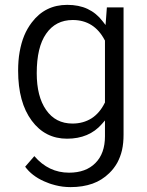

<svg xmlns="http://www.w3.org/2000/svg" viewBox="-20 -558 601 786"><path d="M109.9 -64C146.5 -14.6 194.8 9.8 254.4 9.8C314.5 9.8 362.3 -10.3 397 -50.3L409.7 -64.9V-45.4V0C409.7 46.9 396.5 83.5 370.6 109.4C344.7 135.7 308.6 148.9 262.7 148.9C207 148.9 159.7 126.5 120.6 81.1L83 124.5C101.1 149.4 127 169.4 160.2 184.1C165.5 186.5 170.4 188.5 175.8 190.4C180.7 192.4 185.5 194.3 190.9 195.8C196.3 197.3 201.2 198.7 206.5 200.2C211.4 201.7 216.3 202.6 221.7 203.6C227.1 204.6 231.9 205.6 237.3 206.1C242.7 206.5 248 207 253.4 207.5C258.8 208 263.7 208 269 208C302.7 208 332.5 203.1 358.9 193.8C384.8 184.6 407.7 169.9 427.2 150.9C440.4 138.2 451.2 124 460 108.4C468.3 92.8 475.1 75.7 479.5 56.6C483.9 37.1 485.8 16.1 485.8 -6.8V-527.8H417.5L413.6 -475.1L412.1 -455.6L400.4 -470.7C383.3 -493.2 362.3 -510.3 338.4 -521.5C314.5 -532.7 286.6 -538.1 255.4 -538.1C194.8 -538.1 146.5 -514.2 109.9 -465.8C97.7 -449.7 87.4 -432.1 79.1 -412.1C70.8 -392.1 64.9 -370.1 60.5 -346.2C56.2 -322.3 54.2 -296.4 54.2 -268.6C54.2 -182.1 72.8 -113.8 109.9 -64ZM168.9 -419.9C194.8 -457.5 231.4 -476.1 277.8 -476.1C335.9 -476.1 379.9 -448.7 408.7 -393.6L409.7 -392.1V-390.1V-140.1V-138.2L408.7 -136.7C395 -108.9 377 -87.9 355 -73.7C332.5 -59.6 306.6 -52.2 276.9 -52.2C230.5 -52.2 194.3 -70.8 168.5 -108.4C143.1 -145 130.4 -194.8 130.4 -258.3C130.4 -329.1 143.1 -383.3 168.9 -419.9Z"/></svg>

Font: Shabnam FD Light
Style: Regular
Weight: 300
Foundry: DejaVu fonts team - Redesigned by Saber Rastikerdar - Based on Vazir font
Version: Version 5.00;October 20, 2019;FontCreator 12.0.0.2547 64-bit